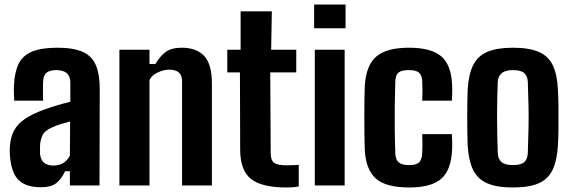

<svg xmlns="http://www.w3.org/2000/svg" viewBox="-20 -820 2533 849"><path d="M162 8Q95 8 62.5 -23.5Q30 -55 24 -131Q23 -140 23 -153.5Q23 -167 24 -175Q27 -215 42.5 -243.5Q58 -272 90 -294Q122 -316 177 -336Q205 -346 231.5 -354Q258 -362 291 -370V-455Q291 -510 229 -510Q201 -510 186.5 -499Q172 -488 171 -462Q170 -454 170 -435Q170 -416 170 -397.5Q170 -379 171 -375H43Q42 -384 41.5 -405Q41 -426 42 -447Q45 -503 63 -539Q81 -575 122 -592Q163 -609 234 -609Q305 -609 346 -590.5Q387 -572 404 -531.5Q421 -491 421 -426L420 0H289V-63H268Q251 -27 228 -9.5Q205 8 162 8ZM216 -88Q267 -88 289 -132L290 -283Q270 -278 249 -271.5Q228 -265 209 -256Q177 -242 167.5 -221Q158 -200 157 -175Q157 -162 157 -156.5Q157 -151 157 -140Q162 -88 216 -88Z M508 0V-600H641V-537H667Q688 -572 713 -590.5Q738 -609 784 -609Q849 -609 883 -572.5Q917 -536 917 -451V0H785V-462Q785 -512 728 -512Q704 -512 677.5 -499.5Q651 -487 641 -466V0Z M1247 9Q1137 9 1089.5 -29Q1042 -67 1042 -159L1041 -500H985V-600H1044V-770H1182L1179 -600H1290V-500H1175L1177 -143Q1177 -111 1192.5 -100Q1208 -89 1248 -89Q1262 -89 1274 -89.5Q1286 -90 1301 -91V4Q1289 7 1276 8Q1263 9 1247 9Z M1369 -695V-800H1508V-695ZM1372 0V-600H1504V0Z M1593 -157Q1592 -183 1591.5 -222Q1591 -261 1591 -303.5Q1591 -346 1591.5 -382.5Q1592 -419 1593 -441Q1599 -532 1644.5 -570.5Q1690 -609 1788 -609Q1886 -609 1930.5 -571.5Q1975 -534 1979 -447Q1980 -429 1979.5 -405.5Q1979 -382 1978 -375H1847Q1848 -392 1848 -418.5Q1848 -445 1847 -461Q1846 -486 1833.5 -498Q1821 -510 1788 -510Q1755 -510 1742 -499Q1729 -488 1728 -461Q1726 -400 1725.5 -349Q1725 -298 1725.5 -248.5Q1726 -199 1728 -142Q1729 -114 1743 -102Q1757 -90 1790 -90Q1822 -90 1834 -103Q1846 -116 1847 -143Q1848 -159 1848 -178.5Q1848 -198 1847 -227H1978Q1979 -218 1979.5 -195.5Q1980 -173 1979 -157Q1975 -68 1931 -29.5Q1887 9 1790 9Q1687 9 1642.5 -30Q1598 -69 1593 -157Z M2248 9Q2177 9 2134.5 -9.5Q2092 -28 2072 -69Q2052 -110 2048 -176Q2047 -198 2046.5 -230.5Q2046 -263 2046 -299Q2046 -335 2046.5 -368Q2047 -401 2048 -424Q2052 -492 2072.5 -532.5Q2093 -573 2135.5 -591Q2178 -609 2248 -609Q2320 -609 2362.5 -590.5Q2405 -572 2424.5 -531Q2444 -490 2447 -424Q2449 -394 2449.5 -347Q2450 -300 2449.5 -253.5Q2449 -207 2447 -176Q2443 -110 2423.5 -69Q2404 -28 2362 -9.5Q2320 9 2248 9ZM2248 -90Q2284 -90 2298.5 -103.5Q2313 -117 2314 -144Q2316 -203 2317 -253Q2318 -303 2317 -352Q2316 -401 2314 -457Q2313 -483 2298.5 -496.5Q2284 -510 2248 -510Q2213 -510 2197.5 -495.5Q2182 -481 2181 -457Q2178 -390 2178 -308Q2178 -226 2181 -144Q2182 -117 2197.5 -103.5Q2213 -90 2248 -90Z"/></svg>

Font: Big Shoulders Text ExtraBold
Style: Regular
Weight: 800
Designer: Patric King
Foundry: XO Type Co
Version: Version 1.000; ttfautohint (v1.8.2)